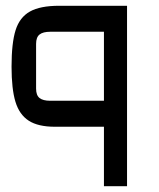

<svg xmlns="http://www.w3.org/2000/svg" viewBox="-20 -645 550 665"><path d="M170 -206Q112 -206 79.5 -227Q47 -248 33.5 -292.5Q20 -337 20 -414Q20 -496 34 -540.5Q48 -585 83.5 -605Q119 -625 185 -625H420V0H340V-206ZM340 -535H154Q129 -535 117 -525.5Q105 -516 105 -493V-338Q105 -315 117 -305.5Q129 -296 154 -296H340Z"/></svg>

Font: Changa
Style: Regular
Weight: 400
Designer: Eduardo Rodriguez Tunni
Foundry: Eduardo Rodriguez Tunni
Version: Version 2.002; ttfautohint (v1.5.10-5e6f)